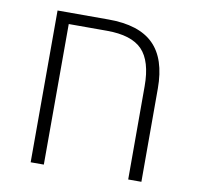

<svg xmlns="http://www.w3.org/2000/svg" viewBox="-68 -638 725 708"><g transform="rotate(10 294.5 -284.0)"><path d="M91.3 0 91.8 -568.4H283.2Q397 -568.4 451.4 -514.6Q505.9 -460.9 505.9 -349.1V0H456.5V-349.1Q456.5 -443.4 416.3 -484.9Q376 -526.4 284.2 -526.4H141.1L140.6 0Z"/></g></svg>

Font: Heebo ExtraLight
Style: Regular
Weight: 250
Designer: Oded Ezer
Foundry: Ezer Type House
Version: Version 3.100